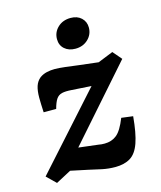

<svg xmlns="http://www.w3.org/2000/svg" viewBox="-96 -676 633 755"><g transform="rotate(-15 220.0 -298.5)"><path d="M43 8 6 -28 304 -360 305 -323 194 -330Q168 -332 153.5 -328.5Q139 -325 130.5 -312.5Q122 -300 115 -274H64Q63 -292 62.5 -307Q62 -322 62 -334Q62 -362 68 -380.5Q74 -399 89 -411Q102 -420 117.5 -423.5Q133 -427 149 -427Q166 -427 191.5 -424Q217 -421 247 -417L324 -408L386 -433L417 -397L128 -69L124 -109L241 -95Q245 -94 251 -93.5Q257 -93 264 -93Q293 -93 313.5 -109.5Q334 -126 353 -174L400 -168Q394 -100 380.5 -61.5Q367 -23 342.5 -8Q318 7 281 7Q254 7 227.5 1.5Q201 -4 176 -10L105 -25ZM250 -483Q223 -483 206 -498Q189 -513 189 -538Q189 -566 209.5 -585.5Q230 -605 262 -605Q289 -605 305.5 -589.5Q322 -574 322 -550Q322 -522 301.5 -502.5Q281 -483 250 -483Z"/></g></svg>

Font: Yrsa SemiBold
Style: Italic
Weight: 600
Italic angle: -7.10001°
Version: Version 2.004